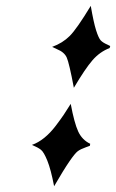

<svg xmlns="http://www.w3.org/2000/svg" viewBox="-20 -585 399 660"><path d="M358.9 -426.8 356.9 -419.9Q322.8 -406.7 297.9 -377.9Q272.9 -349.1 233.9 -283.2Q217.8 -368.2 209.5 -387Q201.2 -405.8 175.8 -416Q172.9 -417 159.2 -423.8Q195.3 -437 219.7 -461.4Q244.1 -485.8 292 -564.9Q301.8 -507.8 310.3 -481Q318.8 -454.1 326.4 -446Q334 -438 350.1 -431.2Q355 -429.2 356.4 -428Q357.9 -426.8 358.9 -426.8ZM290 -90.8 289.1 -84Q286.1 -83 275.9 -79.1Q256.8 -72.3 247.3 -65.2Q237.8 -58.1 218.5 -30Q199.2 -2 166 55.2Q154.8 -2.9 142.8 -32.5Q130.9 -62 120.8 -70.1Q110.8 -78.1 89.8 -86.9Q111.8 -94.7 132.3 -111.3Q152.8 -127.9 171.4 -152.3Q189.9 -176.8 199 -190.4Q208 -204.1 223.1 -228Q235.4 -162.1 248.8 -133.1Q262.2 -104 290 -90.8Z"/></svg>

Font: Linux Libertine O
Style: Semibold Italic
Weight: 600
Italic angle: -11.5°
Designer: Philipp H. Poll
Foundry: Philipp H. Poll
Version: Version 5.1.2